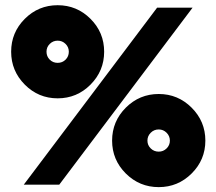

<svg xmlns="http://www.w3.org/2000/svg" viewBox="-20 -727 852 756"><path d="M336.4 -652.8Q390.1 -599.1 390.1 -523.4Q390.1 -447.8 336.4 -393.8Q282.7 -339.8 207 -339.8Q131.3 -339.8 77.6 -393.8Q23.9 -447.8 23.9 -523.4Q23.9 -599.1 77.6 -652.8Q131.3 -706.5 207 -706.5Q282.7 -706.5 336.4 -652.8ZM73.7 0 598.6 -696.8H738.3L213.4 0ZM251 -523.4Q251 -541.5 238 -554.2Q225.1 -566.9 207 -566.9Q189 -566.9 176 -554.2Q163.1 -541.5 163.1 -523.4Q163.1 -504.9 175.8 -492.2Q188.5 -479.5 207 -479.5Q225.6 -479.5 238.3 -492.2Q251 -504.9 251 -523.4ZM734.6 -303Q788.6 -249 788.6 -173.3Q788.6 -97.7 734.6 -43.9Q680.7 9.8 605 9.8Q529.3 9.8 475.3 -43.9Q421.4 -97.7 421.4 -173.3Q421.4 -249 475.3 -303Q529.3 -356.9 605 -356.9Q680.7 -356.9 734.6 -303ZM605 -217.3Q586.4 -217.3 573.5 -204.3Q560.5 -191.4 560.5 -173.3Q560.5 -155.3 573.5 -142.6Q586.4 -129.9 605 -129.9Q623 -129.9 636 -142.6Q648.9 -155.3 648.9 -173.3Q648.9 -191.4 636 -204.3Q623 -217.3 605 -217.3Z"/></svg>

Font: Basically A Sans Serif
Style: Bold
Weight: 700
Designer: Hyung-Suk Kim
Foundry: Mental Design
Version: 1.000